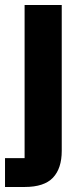

<svg xmlns="http://www.w3.org/2000/svg" viewBox="-29 -545 335 765"><path d="M-9 85H69V-525H217V56Q217 126 182 163Q147 200 69 200H-9Z"/></svg>

Font: IBM Plex Sans Arabic
Style: Bold
Weight: 700
Designer: Mike Abbink, Paul van der Laan, Pieter van Rosmalen, Wael Morcos, Khajak Apelian
Foundry: Bold Monday
Version: Version 1.2